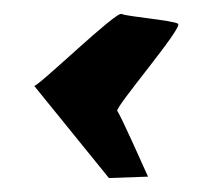

<svg xmlns="http://www.w3.org/2000/svg" viewBox="-20 -355 307 275"><path d="M29 -232 136 -100 192 -102C192 -102 152 -192 148 -196C144 -201 243 -316 235 -321C227 -326 164 -331 154 -335C146 -339 36 -232 29 -232Z"/></svg>

Font: Arrow
Style: Regular
Weight: 400
Version: Version 0.23